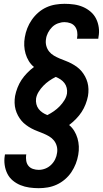

<svg xmlns="http://www.w3.org/2000/svg" viewBox="-20 -843 540 1006"><path d="M183 143Q158 143 133.5 139.5Q109 136 87 127Q65 118 47 103Q29 88 18.5 67Q8 46 4.5 21.5Q1 -3 5 -27Q5 -29 5.5 -30.5Q6 -32 6 -34H118Q118 -33 117.5 -32.5Q117 -32 117 -31Q115 -16 117.5 -0.5Q120 15 129 26Q138 37 152.5 42Q167 47 183 47Q200 47 217 40.5Q234 34 247.5 21Q261 8 269 -8.5Q277 -25 279 -42Q282 -60 277.5 -77Q273 -94 262.5 -107Q252 -120 237.5 -128.5Q223 -137 207.5 -143.5Q192 -150 176 -156Q160 -162 145 -170Q130 -178 116.5 -188Q103 -198 92.5 -210.5Q82 -223 74 -238Q66 -253 61.5 -269.5Q57 -286 56.5 -304Q56 -322 59 -340Q63 -361 71.5 -383Q80 -405 92.5 -424Q105 -443 122 -460.5Q139 -478 158 -492Q142 -505 131 -523Q120 -541 114 -561.5Q108 -582 107 -604Q106 -626 110 -648Q114 -672 123 -695Q132 -718 146.5 -739Q161 -760 180.5 -777Q200 -794 223 -804.5Q246 -815 270.5 -819Q295 -823 318 -823Q344 -823 368.5 -819.5Q393 -816 415 -806.5Q437 -797 455 -781.5Q473 -766 483.5 -745Q494 -724 497.5 -699Q501 -674 496 -649Q496 -647 495.5 -645Q495 -643 495 -640H383Q383 -641 383.5 -642Q384 -643 384 -644Q387 -660 384.5 -676Q382 -692 373 -704Q364 -716 349 -721.5Q334 -727 318 -727Q301 -727 283.5 -720.5Q266 -714 253 -701Q240 -688 231.5 -671.5Q223 -655 221 -638Q218 -620 222.5 -603Q227 -586 237.5 -573Q248 -560 262.5 -551.5Q277 -543 292.5 -536.5Q308 -530 324 -524Q340 -518 355 -510Q370 -502 383.5 -492Q397 -482 407.5 -469.5Q418 -457 426 -442Q434 -427 438.5 -410.5Q443 -394 443.5 -376Q444 -358 441 -340Q437 -319 428.5 -297Q420 -275 407.5 -256Q395 -237 378 -219.5Q361 -202 342 -188Q358 -175 369 -157Q380 -139 386 -118.5Q392 -98 393 -76Q394 -54 390 -32Q386 -8 377 15Q368 38 354 59Q340 80 320 97Q300 114 277 124.5Q254 135 230 139Q206 143 183 143ZM228 -240Q246 -249 262.5 -260.5Q279 -272 293 -286.5Q307 -301 317.5 -318Q328 -335 331 -353Q333 -368 329.5 -382.5Q326 -397 317.5 -408Q309 -419 297 -427Q285 -435 272 -440Q254 -431 237.5 -419.5Q221 -408 207 -393.5Q193 -379 182.5 -362Q172 -345 169 -327Q167 -312 170.5 -297.5Q174 -283 182.5 -272Q191 -261 203 -253Q215 -245 228 -240Z"/></svg>

Font: Iosevka Curly Oblique
Style: Bold
Weight: 700
Italic angle: -9°
Monospace: yes
Designer: Belleve Invis
Foundry: Belleve Invis
Version: Version 11.1.0; ttfautohint (v1.8.3)